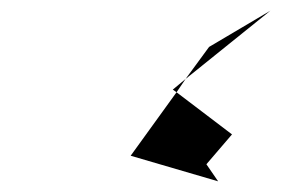

<svg xmlns="http://www.w3.org/2000/svg" viewBox="-20 -676 527 360"><path d="M225 -384 389 -336 367 -368 415 -424 311 -503ZM304 -508 311 -503 328 -528ZM328 -528 487 -656 372 -588Z"/></svg>

Font: bitstorm
Style: maxextobl
Weight: 400
Version: Version 0.2